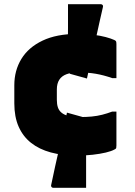

<svg xmlns="http://www.w3.org/2000/svg" viewBox="-20 -797 640 912"><path d="M348 -636Q388 -636 422 -632Q456 -628 482 -621Q508 -614 523 -607Q530 -604 531.5 -600Q533 -596 533 -586Q533 -567 533 -539Q533 -511 533 -481.5Q533 -452 533 -426H513Q473 -440 435.5 -446.5Q398 -453 352 -453Q319 -453 296 -444.5Q273 -436 261.5 -418Q250 -400 250 -372V-323Q250 -302 255 -287Q260 -272 272 -262Q285 -251 306.5 -246Q328 -241 360 -241Q390 -241 416 -243.5Q442 -246 465.5 -252Q489 -258 513 -267H533Q533 -241 533 -208.5Q533 -176 533 -148.5Q533 -121 533 -106Q533 -98 532 -94Q531 -90 524 -87Q510 -79 483 -72.5Q456 -66 420.5 -62Q385 -58 346 -58Q276 -58 221 -73Q166 -88 127.5 -118.5Q89 -149 68.5 -195.5Q48 -242 48 -306V-392Q48 -462 81.5 -517Q115 -572 182 -604Q249 -636 348 -636ZM393 -424 314 -446Q310 -448 307.5 -450Q305 -452 304 -455Q303 -458 303 -462Q302 -496 302 -530Q302 -564 302.5 -598Q303 -632 303 -665Q303 -691 303 -721Q303 -751 303 -777Q336 -777 358.5 -777Q381 -777 403.5 -777Q426 -777 459 -777Q462 -777 464.5 -775.5Q467 -774 468.5 -771.5Q470 -769 469 -764Q461 -730 453.5 -696Q446 -662 438.5 -628Q431 -594 423.5 -560Q416 -526 408 -492Q400 -458 393 -424ZM298 -262 377 -240Q382 -239 384.5 -237Q387 -235 388 -232Q389 -229 389 -225Q389 -190 389 -155.5Q389 -121 389 -86Q389 -51 389 -17Q389 9 389 38.5Q389 68 389 95Q355 95 332.5 95Q310 95 288 95Q266 95 233 95Q230 95 227.5 93.5Q225 92 223.5 89Q222 86 223 82Q232 39 242 -7Q252 -53 262.5 -98Q273 -143 282 -185Q291 -227 298 -262Z"/></svg>

Font: Recursive Black
Style: Regular
Weight: 900
Version: Version 1.085